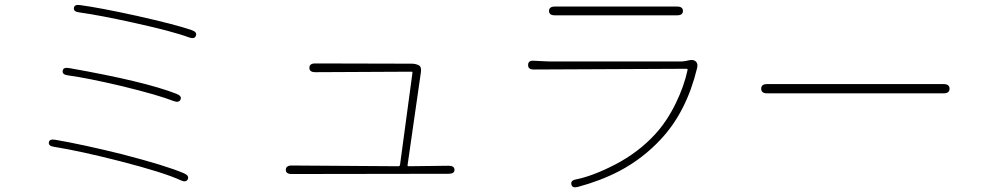

<svg xmlns="http://www.w3.org/2000/svg" viewBox="-20 -749 4040 790"><path d="M753 -12Q746 3 724 -7Q656 -39 473 -86Q313 -127 202 -145Q179 -148 181 -163Q183 -178 207 -174Q323 -154 484 -114Q665 -67 737 -36Q759 -26 753 -12ZM723 -340Q717 -325 695 -333Q632 -358 480 -395Q340 -428 259 -439Q235 -442 238 -458Q240 -473 264 -469Q576 -414 706 -363Q729 -354 723 -340ZM786 -602Q781 -587 758 -595Q691 -620 532 -655Q387 -687 306 -698Q282 -701 284 -716Q286 -732 310 -728Q392 -717 542 -684Q703 -648 769 -625Q792 -617 786 -602Z M1180 -33Q1156 -33 1156 -50Q1156 -68 1180 -68L1619 -65Q1625 -65 1626 -71L1677 -449Q1678 -454 1673 -454L1277 -452Q1253 -452 1253 -470Q1253 -488 1277 -488L1674 -487Q1689 -487 1702 -481Q1715 -475 1712 -453L1657 -70Q1656 -65 1661 -65L1826 -67Q1850 -67 1850 -50Q1850 -34 1826 -34Z M2358 20Q2334 26 2331 10Q2327 -7 2351 -11Q2420 -25 2511 -72Q2607 -122 2675 -196Q2724 -249 2761 -325Q2795 -395 2809 -461Q2810 -466 2805 -466L2176 -463Q2152 -463 2153 -482Q2153 -501 2177 -499L2219 -497Q2231 -496 2243 -496H2779Q2790 -496 2801 -498L2815 -501Q2834 -505 2843 -496Q2853 -488 2848 -468Q2805 -290 2700 -177Q2625 -96 2528 -45Q2451 -5 2358 20ZM2263 -686Q2239 -686 2239 -704Q2239 -722 2263 -722H2766Q2790 -722 2790 -704Q2790 -686 2766 -686Z M3136 -365Q3112 -365 3112 -384Q3112 -403 3136 -403H3863Q3887 -403 3887 -384Q3887 -365 3863 -365Z"/></svg>

Font: Resource Han Rounded KR ExtraLight
Style: Regular
Weight: 250
Designer: Cyano Hao (round all glyphs); Ryoko NISHIZUKA 西塚涼子 (kana, bopomofo & ideographs); Paul D. Hunt (Latin, Greek & Cyrillic)
Foundry: Cyano Hao
Version: 0.990